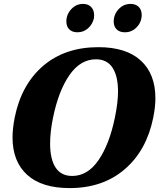

<svg xmlns="http://www.w3.org/2000/svg" viewBox="-20 -951 814 981"><path d="M319 -841Q319 -877 344 -904Q369 -931 404 -931Q431 -931 446 -915Q461 -899 461 -873Q461 -863 460 -858Q453 -827 430 -806.5Q407 -786 376 -786Q349 -786 334 -801Q319 -816 319 -841ZM561 -841Q561 -877 586 -904Q611 -931 647 -931Q674 -931 689 -915.5Q704 -900 704 -875Q704 -839 679 -812.5Q654 -786 618 -786Q591 -786 576 -801Q561 -816 561 -841ZM44 -249Q44 -293 55 -350Q89 -519 200.5 -614.5Q312 -710 483 -710Q625 -710 699.5 -641.5Q774 -573 774 -449Q774 -405 763 -350Q729 -182 617 -86Q505 10 336 10Q193 10 118.5 -58Q44 -126 44 -249ZM567 -350Q583 -428 583 -484Q583 -562 555 -605Q527 -648 470 -648Q391 -648 335 -567.5Q279 -487 251 -350Q236 -277 236 -217Q236 -138 264 -95Q292 -52 349 -52Q428 -52 483.5 -133Q539 -214 567 -350Z"/></svg>

Font: Trirong Black
Style: Italic
Weight: 900
Italic angle: -12°
Designer: Katatrad Team
Foundry: CadsonDemak
Version: Version 1.001